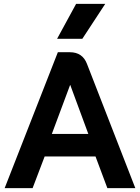

<svg xmlns="http://www.w3.org/2000/svg" viewBox="-20 -969 721 989"><path d="M472 -163H210L148 0H4L278 -700H340Q405 -700 428 -640L677 0H533ZM247 -279H435L342 -531H341ZM372 -949H522L404 -769H274Z"/></svg>

Font: Bai Jamjuree
Style: Bold
Weight: 700
Designer: Katatrad Aksorn Co.,Ltd.
Foundry: Cadson Demak Co.,Ltd.
Version: Version 1.000; ttfautohint (v1.6)